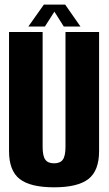

<svg xmlns="http://www.w3.org/2000/svg" viewBox="-20 -815 478 840"><path d="M216.5 4.5Q113 4.5 66.2 -31.8Q19.5 -68 19.5 -154V-675H166.5V-172.5Q166.5 -133 178 -116.8Q189.5 -100.5 216.5 -100.5Q243.5 -100.5 255 -116.8Q266.5 -133 266.5 -172.5V-675H413.5V-154Q413.5 -68 366.8 -31.8Q320 4.5 216.5 4.5ZM104 -699 172 -795H265L332 -699H259L218 -764L176.5 -699Z"/></svg>

Font: Anybody Condensed Regular
Style: Bold
Weight: 700
Width: 3
Designer: Tyler Finck
Foundry: Etcetera Type Company
Version: Version 1.010; ttfautohint (v1.8.3) -l 8 -r 50 -G 200 -x 14 